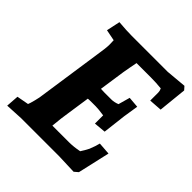

<svg xmlns="http://www.w3.org/2000/svg" viewBox="-195 -851 992 992"><g transform="rotate(45 301.5 -355.0)"><path d="M212 -705H475L587 -715L603 -697L587 -541L516 -536V-595Q516 -607 510 -619Q472 -623 434 -623H329Q328 -617 321.5 -584Q315 -551 314 -542L293 -399Q302 -398 317 -398H370Q390 -398 413 -407L431 -471L491 -466Q481 -403 478 -383L463 -256L398 -250V-310Q358 -316 338 -316H310Q287 -316 281 -315L263 -193Q256 -152 250 -87H370Q405 -87 445 -95Q459 -116 470 -138Q483 -170 489 -195L557 -190L517 -14L496 4Q406 0 386 0H109L12 5L17 -65L82 -77Q86 -85 94 -116.5Q102 -148 103 -163L154 -512Q163 -567 163 -590.5Q163 -614 162 -623L101 -635L117 -710Q176 -705 212 -705Z"/></g></svg>

Font: Andada
Style: Bold Italic
Weight: 700
Italic angle: -8.29999°
Designer: Carolina Giovagnoli
Foundry: Carolina Giovagnoli
Version: Version 1.003